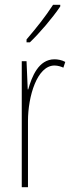

<svg xmlns="http://www.w3.org/2000/svg" viewBox="-20 -783 302 803"><path d="M232 -756V-763H202C168 -711 136 -671 91 -618V-606H105C144 -643 199 -707 232 -756ZM208 -535C141 -535 113 -462 98 -409H96L91 -527H71V0H97V-277C97 -380 135 -509 208 -509C222 -509 237 -504 245 -500L253 -524C239 -532 221 -535 208 -535Z"/></svg>

Font: Noto Sans Myanmar UI ExtraCondensed Thin
Style: Regular
Weight: 100
Width: 2
Designer: Monotype Design Team
Foundry: Monotype Imaging Inc.
Version: Version 2.103